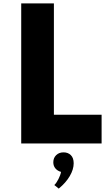

<svg xmlns="http://www.w3.org/2000/svg" viewBox="-20 -845 624 1131"><path d="M105 0H578.5V-169H297.5V-825H105ZM326 266Q367.5 232 390.8 192.5Q414 153 414 117Q414 85 397.2 68.8Q380.5 52.5 354.5 52.5Q327.5 52.5 310.8 69Q294 85.5 294 111Q294 132.5 306.5 147.2Q319 162 339.5 167.5Q336.5 186 324.2 210Q312 234 300 245Z"/></svg>

Font: Spartan ExtraBold
Style: Regular
Weight: 800
Designer: Matt Bailey, Mirko Velimirovic
Foundry: Matt Bailey
Version: Version 1.003; ttfautohint (v1.8.3)